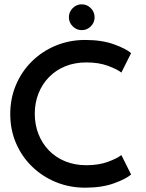

<svg xmlns="http://www.w3.org/2000/svg" viewBox="-20 -857 676 889"><path d="M380 -92Q437 -92 479.8 -107.8Q522.5 -123.5 542 -139L587 -49Q564.5 -29 508.5 -8.5Q452.5 12 374.5 12Q301.5 12 238.5 -14Q175.5 -40 128 -86.2Q80.5 -132.5 54 -194.5Q27.5 -256.5 27.5 -329Q27.5 -401.5 54 -464Q80.5 -526.5 127.8 -573Q175 -619.5 238.2 -645.8Q301.5 -672 374.5 -672Q452.5 -672 508.5 -651.5Q564.5 -631 587 -611L542 -521Q522.5 -536.5 479.8 -552.2Q437 -568 380 -568Q326 -568 282 -550Q238 -532 206.5 -499.5Q175 -467 158 -423.8Q141 -380.5 141 -330.5Q141 -280 158 -236.5Q175 -193 206.5 -160.5Q238 -128 282 -110Q326 -92 380 -92ZM358.5 -717.5Q334 -717.5 316.5 -735.2Q299 -753 299 -777Q299 -801.5 316.5 -819.2Q334 -837 358.5 -837Q383 -837 400.5 -819.2Q418 -801.5 418 -777Q418 -752.5 400.5 -735Q383 -717.5 358.5 -717.5Z"/></svg>

Font: League Spartan Thin Medium
Style: Regular
Weight: 500
Version: Version 2.002